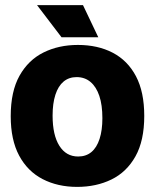

<svg xmlns="http://www.w3.org/2000/svg" viewBox="-20 -718 607 752"><path d="M282 14Q206 14 147 -16.5Q88 -47 55 -108.5Q22 -170 22 -263Q22 -360 56.5 -421.5Q91 -483 150.5 -512.5Q210 -542 285 -542Q363 -542 421.5 -511.5Q480 -481 512.5 -419.5Q545 -358 545 -264Q545 -167 510.5 -105.5Q476 -44 416.5 -15Q357 14 282 14ZM286 -105Q317 -105 338 -122.5Q359 -140 370 -174Q381 -208 381 -255Q381 -307 369 -342.5Q357 -378 334.5 -397Q312 -416 280 -416Q250 -416 229 -398.5Q208 -381 197 -347Q186 -313 186 -265Q186 -189 212.5 -147Q239 -105 286 -105ZM221 -572 125 -698H305L365 -572Z"/></svg>

Font: Bricolage Grotesque 96pt ExtraBold
Style: Regular
Weight: 800
Designer: Mathieu Triay
Foundry: Atelier Triay
Version: Version 1.001;gftools[0.9.33.dev8+g029e19f]